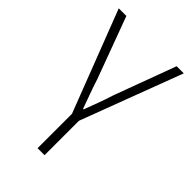

<svg xmlns="http://www.w3.org/2000/svg" viewBox="-211 -560 856 856"><g transform="rotate(45 217.0 -131.5)"><path d="M197 217V0L12 -480H60L168 -188Q179 -153 192 -118Q205 -83 216 -51H220Q232 -83 245 -118Q258 -153 269 -188L377 -480H422L241 0V217Z"/></g></svg>

Font: CV Source Sans Light
Style: Regular
Weight: 300
Designer: Paul D. Hunt
Foundry: Adobe Systems Incorporated
Version: Version 3.001